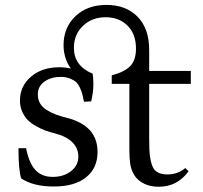

<svg xmlns="http://www.w3.org/2000/svg" viewBox="-20 -728 805 761"><path d="M193.4 11.2Q111.3 11.2 64 -21Q53.2 -53.2 53.2 -140.6H83.5Q94.7 -82 120.1 -54.4Q145.5 -26.9 189 -26.9Q232.4 -26.9 261.5 -49.6Q290.5 -72.3 290.5 -107.4Q290.5 -140.6 266.8 -164.1Q243.2 -187.5 199.7 -198.7Q178.2 -204.1 160.6 -210.4Q143.1 -216.8 123.3 -227.8Q103.5 -238.8 90.1 -252.2Q76.7 -265.6 67.9 -285.6Q59.1 -305.7 59.1 -329.6Q59.1 -386.2 102.5 -423.8Q146 -461.4 214.8 -461.4Q240.7 -461.4 260.7 -456.1Q231.9 -497.1 231.9 -549.3Q231.9 -618.7 278.8 -663.6Q325.7 -708.5 401.9 -708.5Q479.5 -708.5 525.4 -661.6Q571.3 -614.7 571.3 -529.8V-446.8H736.3V-395.5H571.3V-180.7Q571.3 -128.4 574.5 -106.9Q577.6 -85.4 584.5 -68.4Q597.2 -36.6 643.6 -36.6Q684.6 -36.6 714.4 -62L727.5 -49.3Q683.1 12.2 608.9 12.2Q575.7 12.2 551.5 0.2Q527.3 -11.7 514.6 -30.3Q502 -49.3 497.3 -72Q492.7 -94.7 492.7 -146V-395.5H422.9V-429.2Q476.1 -443.8 497.6 -467.5Q519 -491.2 519 -535.2Q519 -593.3 485.4 -626.5Q451.7 -659.7 398.4 -659.7Q344.7 -659.7 308.8 -625.5Q272.9 -591.3 272.9 -538.6Q272.9 -466.8 347.2 -436Q350.1 -418.5 350.1 -395.5Q350.1 -361.3 341.3 -326.2L313 -324.7Q309.1 -343.3 306.4 -354.2Q303.7 -365.2 296.9 -380.1Q290 -395 281 -403.1Q272 -411.1 256.3 -417.2Q240.7 -423.3 220.2 -423.3Q183.1 -423.3 156.5 -404.8Q129.9 -386.2 129.9 -353.5Q129.9 -333.5 138.9 -318.1Q147.9 -302.7 165.3 -292Q182.6 -281.2 200.7 -274.4Q218.8 -267.6 244.1 -261.2Q366.7 -230.5 366.7 -125.5Q366.7 -62 321.5 -25.4Q276.4 11.2 193.4 11.2Z"/></svg>

Font: Elstob 8pt
Style: Regular
Weight: 400
Designer: Peter S. Baker
Version: Version 1.015